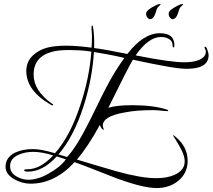

<svg xmlns="http://www.w3.org/2000/svg" viewBox="-20 -816 1075 971"><path d="M772 135Q702 135 565 84Q513 64 461.5 43.5Q410 23 357 4Q257 113 134 113Q94 113 53 91Q8 65 8 28Q8 -20 56 -44Q94 -62 146 -62Q189 -62 258 -41Q297 -85 329 -146Q361 -207 386 -284Q432 -421 442 -555Q410 -560 382 -561.5Q354 -563 331 -563Q304 -563 282.5 -561Q261 -559 243 -554Q150 -529 150 -439Q150 -357 244 -291Q249 -289 249 -286Q249 -283 245 -283Q243 -283 239 -285Q113 -357 113 -457Q113 -513 160 -547Q198 -576 259 -582Q285 -585 313 -585Q341 -585 373 -582.5Q405 -580 443 -575Q444 -588 444.5 -600.5Q445 -613 445 -625Q445 -630 445 -636.5Q445 -643 444 -653Q443 -662 443 -669Q443 -676 443 -680Q443 -687 447 -687Q448 -687 450 -682Q458 -638 456 -573Q487 -569 529 -561.5Q571 -554 624 -543Q705 -648 789 -648Q862 -648 862 -587Q862 -576 857 -576Q853 -576 853 -585Q853 -609 834 -619Q818 -629 794 -629Q731 -629 666 -536Q756 -518 817 -509.5Q878 -501 912 -501Q951 -501 979 -510Q1021 -525 1021 -554Q1021 -563 1017 -568Q1014 -576 1014 -577Q1014 -580 1017 -580Q1024 -580 1029 -563Q1035 -547 1035 -537Q1035 -468 924 -468Q890 -468 822 -480Q754 -492 652 -514Q640 -494 609 -433.5Q578 -373 528 -271Q547 -277 577 -280.5Q607 -284 648 -284Q759 -284 826 -261Q831 -259 831 -257Q831 -254 827 -254Q817 -254 791 -257Q779 -258 770 -258.5Q761 -259 754 -259Q715 -259 679 -256.5Q643 -254 609 -247Q500 -228 500 -181Q500 -174 505 -162V-160Q494 -160 485 -184Q424 -73 369 -9Q419 6 469 21Q519 36 568 50Q629 67 679.5 76Q730 85 771 85Q826 85 863 68Q914 45 914 0Q914 -34 884 -83Q870 -107 862.5 -119Q855 -131 855 -131Q855 -132 856 -132Q860 -132 867 -125Q929 -74 929 -3Q929 60 881 99Q836 135 772 135ZM319 -22Q365 -68 436 -210Q456 -250 475.5 -290.5Q495 -331 516 -371Q539 -416 563 -454.5Q587 -493 609 -523Q563 -534 524.5 -541Q486 -548 455 -553Q451 -486 438 -417.5Q425 -349 403 -280Q354 -127 276 -35ZM124 93Q147 93 173.5 85Q200 77 229 60Q286 28 313 -10Q306 -12 295 -16Q284 -20 267 -25Q197 52 121 52Q102 52 102 45Q102 40 119 40Q184 40 249 -30Q192 -48 148 -48Q106 -48 73 -33Q31 -14 31 24Q31 58 63 76Q91 93 124 93ZM738 -719Q733 -719 726 -726.5Q719 -734 719 -747Q719 -758 732.5 -768Q746 -778 760 -785Q771 -791 778.5 -793.5Q786 -796 789 -796Q792 -796 792 -793Q792 -792 787 -788Q782 -784 778 -779Q774 -774 771.5 -766Q769 -758 766 -748Q756 -719 738 -719ZM852 -719Q847 -719 840 -726.5Q833 -734 833 -747Q833 -758 846.5 -768Q860 -778 874 -785Q885 -791 892.5 -793.5Q900 -796 903 -796Q906 -796 906 -793Q906 -792 901 -788Q896 -784 892 -779Q888 -774 885.5 -766Q883 -758 880 -748Q870 -719 852 -719Z"/></svg>

Font: Ruthie
Style: Regular
Weight: 400
Designer: Robert E. Leuschke
Foundry: Robert E. Leuschke
Version: Version 1.012